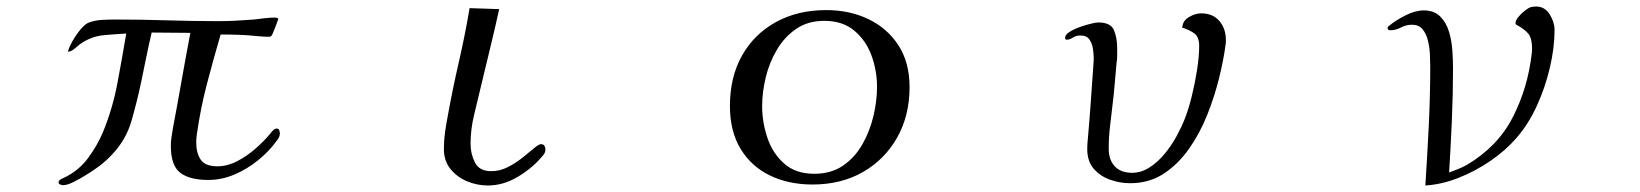

<svg xmlns="http://www.w3.org/2000/svg" viewBox="-20 -567 5040 590"><path d="M840 -157Q840 -150 837 -144.5Q834 -139 830 -134Q807 -102 773 -74.5Q739 -47 700 -30.5Q661 -14 620 -14Q563 -14 534 -36Q505 -58 505 -119Q505 -133 507 -145.5Q509 -158 511 -171Q525 -245 538 -319Q551 -393 565 -466Q535 -466 505.5 -466.5Q476 -467 446 -467Q437 -428 429 -389Q421 -350 413 -311Q401 -255 384.5 -197Q368 -139 327 -95Q308 -74 285.5 -57Q263 -40 239 -26Q228 -19 207.5 -8.5Q187 2 174 2Q170 2 165 0Q160 -2 160 -7Q160 -13 169.5 -17.5Q179 -22 183 -24Q224 -45 251.5 -82.5Q279 -120 296 -160Q326 -233 340.5 -310Q355 -387 368 -464Q334 -462 300 -459Q266 -456 236 -438Q227 -433 213.5 -421Q200 -409 190 -408L189 -409Q192 -422 203.5 -442Q215 -462 229.5 -479Q244 -496 257 -499Q274 -505 295.5 -506Q317 -507 336 -507Q415 -507 494 -504.5Q573 -502 652 -502Q679 -502 706 -503.5Q733 -505 760 -507Q777 -509 793.5 -511Q810 -513 826 -513Q828 -513 831.5 -512Q835 -511 835 -508Q835 -507 830.5 -495.5Q826 -484 821.5 -472.5Q817 -461 815 -458Q812 -454 807 -454Q798 -454 789 -454.5Q780 -455 771 -456Q743 -459 715 -460Q687 -461 658 -461Q636 -386 616 -309.5Q596 -233 585 -155Q584 -149 583.5 -142.5Q583 -136 583 -130Q583 -96 597 -76Q611 -56 648 -56Q679 -56 709.5 -72Q740 -88 766.5 -111.5Q793 -135 811 -157Q812 -159 815 -162Q818 -166 822 -169Q826 -172 830 -172Q836 -172 838 -167Q840 -162 840 -157Z M1656 -108Q1656 -100 1652 -94Q1648 -88 1643 -83Q1614 -49 1570 -23Q1526 3 1479 3Q1446 3 1415 -10Q1384 -23 1364 -48Q1344 -73 1344 -109Q1344 -135 1347.5 -160.5Q1351 -186 1356 -211Q1371 -294 1390 -376.5Q1409 -459 1423 -542L1514 -539Q1501 -480 1486.5 -420.5Q1472 -361 1458 -302Q1448 -259 1437 -214.5Q1426 -170 1426 -125Q1426 -94 1439.5 -67.5Q1453 -41 1490 -41Q1516 -41 1540.5 -53.5Q1565 -66 1585.5 -82.5Q1606 -99 1621 -111.5Q1636 -124 1642 -124Q1650 -124 1653 -119Q1656 -114 1656 -108Z M2675 -300Q2675 -350 2658 -396.5Q2641 -443 2605 -473Q2569 -503 2513 -503Q2463 -503 2427 -478.5Q2391 -454 2367.5 -414.5Q2344 -375 2333 -329Q2322 -283 2322 -241Q2322 -192 2338 -144Q2354 -96 2389.5 -64.5Q2425 -33 2482 -33Q2534 -33 2570.5 -58Q2607 -83 2630 -123.5Q2653 -164 2664 -210.5Q2675 -257 2675 -300ZM2775 -299Q2775 -212 2737 -144.5Q2699 -77 2632 -38.5Q2565 0 2477 0Q2403 0 2345.5 -28Q2288 -56 2255.5 -110Q2223 -164 2223 -241Q2223 -330 2260 -396Q2297 -462 2364 -499Q2431 -536 2519 -536Q2591 -536 2649 -508Q2707 -480 2741 -427.5Q2775 -375 2775 -299Z M3747 -444Q3747 -440 3747 -436.5Q3747 -433 3746 -429Q3740 -383 3726 -326.5Q3712 -270 3689.5 -213.5Q3667 -157 3633.5 -109.5Q3600 -62 3555.5 -33Q3511 -4 3453 -4Q3421 -4 3390.5 -15Q3360 -26 3340.5 -49Q3321 -72 3321 -109Q3321 -117 3321.5 -125.5Q3322 -134 3323 -142Q3328 -199 3332 -255.5Q3336 -312 3340 -369Q3340 -374 3340.5 -378Q3341 -382 3341 -386Q3341 -400 3338.5 -417Q3336 -434 3327.5 -446Q3319 -458 3300 -458Q3287 -458 3277 -451.5Q3267 -445 3258 -445Q3253 -445 3253 -451Q3253 -460 3266 -468.5Q3279 -477 3297 -483.5Q3315 -490 3331.5 -494Q3348 -498 3355 -498Q3393 -498 3403 -474.5Q3413 -451 3413 -419Q3413 -408 3413 -396Q3413 -384 3411 -373Q3408 -342 3405.5 -310.5Q3403 -279 3399 -247Q3395 -213 3391 -179Q3387 -145 3387 -110Q3387 -76 3405.5 -56Q3424 -36 3459 -36Q3487 -36 3512.5 -52.5Q3538 -69 3559 -94.5Q3580 -120 3595.5 -148.5Q3611 -177 3620 -200Q3632 -230 3642 -270.5Q3652 -311 3658.5 -352.5Q3665 -394 3665 -426Q3665 -453 3650.5 -464Q3636 -475 3613 -482Q3614 -503 3633.5 -514.5Q3653 -526 3671 -526Q3707 -526 3727 -502.5Q3747 -479 3747 -444Z M4757 -475Q4757 -420 4742.5 -358.5Q4728 -297 4702 -240.5Q4676 -184 4639 -142Q4607 -105 4560.5 -73Q4514 -41 4462 -20.5Q4410 0 4360 3Q4366 -89 4370.5 -181Q4375 -273 4375 -364Q4375 -379 4374 -400Q4373 -421 4368 -442Q4363 -463 4351.5 -477Q4340 -491 4319 -491Q4301 -491 4285 -482.5Q4269 -474 4252 -474Q4244 -474 4244 -481Q4244 -485 4249 -488Q4268 -504 4298.5 -519.5Q4329 -535 4355 -535Q4387 -535 4405.5 -516.5Q4424 -498 4432.5 -470Q4441 -442 4443 -411.5Q4445 -381 4445 -358Q4445 -278 4441.5 -197.5Q4438 -117 4433 -37Q4447 -42 4460.5 -47.5Q4474 -53 4487 -60Q4582 -116 4628.5 -206.5Q4675 -297 4687 -403Q4687 -406 4687.5 -409.5Q4688 -413 4688 -416Q4688 -448 4677.5 -462Q4667 -476 4640 -491L4637 -493Q4637 -493 4637 -494Q4637 -495 4637 -496Q4637 -504 4645.5 -514.5Q4654 -525 4665.5 -534Q4677 -543 4684 -545Q4692 -547 4700 -547Q4727 -547 4742 -523Q4757 -499 4757 -475Z"/></svg>

Font: Kaisei Opti
Style: Regular
Weight: 400
Designer: Font-Kai, 金井和夫
Foundry: KAZUO KANAI
Version: Version 5.003